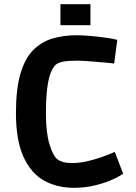

<svg xmlns="http://www.w3.org/2000/svg" viewBox="-20 -882 648 915"><path d="M332 13Q251 13 189 -22Q127 -57 91.5 -135.5Q56 -214 56 -344Q56 -458 77.5 -531Q99 -604 138.5 -643.5Q178 -683 230.5 -698.5Q283 -714 345 -714Q370 -714 407 -711Q444 -708 480.5 -703Q517 -698 539 -692L524 -579Q513 -581 489.5 -583Q466 -585 438 -587.5Q410 -590 386.5 -591.5Q363 -593 351 -593Q307 -593 282 -588.5Q257 -584 245 -573Q232 -561 221.5 -534.5Q211 -508 205 -461.5Q199 -415 199 -341Q199 -248 216 -194Q233 -140 251 -125Q263 -115 280.5 -110Q298 -105 324 -105Q358 -105 393.5 -113Q429 -121 459 -131.5Q489 -142 508 -150Q527 -158 527 -158L567 -54Q567 -54 550 -43.5Q533 -33 501 -20Q469 -7 426 3Q383 13 332 13ZM268 -762V-862H411V-762Z"/></svg>

Font: Ruda ExtraBold
Style: Regular
Weight: 800
Designer: Mariela Monsalve and Angelina Sanchez
Foundry: Mariela Monsalve and Angelina Sanchez
Version: Version 2.000